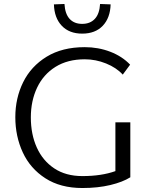

<svg xmlns="http://www.w3.org/2000/svg" viewBox="-20 -930 753 965"><path d="M57 0ZM635 -315V-39Q597 -15 534.5 0Q472 15 394 15Q284 15 208 -34Q132 -83 94.5 -164Q57 -245 57 -341Q57 -437 96.5 -517Q136 -597 214.5 -645Q293 -693 406 -693Q474 -693 534 -670Q594 -647 634 -605L597 -555Q565 -590 513 -611Q461 -632 406 -632Q320 -632 259 -594Q198 -556 166.5 -489.5Q135 -423 135 -340Q135 -255 165 -188.5Q195 -122 253 -83.5Q311 -45 394 -45Q490 -45 560 -70V-315ZM251 -908 304 -910Q307 -860 330 -835Q353 -810 393 -810Q433 -810 456.5 -835Q480 -860 483 -910L536 -908Q534 -840 496.5 -800.5Q459 -761 393 -761Q328 -761 290.5 -800.5Q253 -840 251 -908Z"/></svg>

Font: Martel Sans Light
Style: Regular
Weight: 300
Designer: Dan Reynolds and Mathieu Réguer
Foundry: Dan Reynolds and Mathieu Réguer
Version: Version 1.002; ttfautohint (v1.1) -l 5 -r 5 -G 72 -x 0 -D la